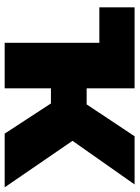

<svg xmlns="http://www.w3.org/2000/svg" viewBox="90 -672 582 801"><g transform="rotate(90 380.5 -271.0)"><path d="M411 -193H348V0H158V-395H10V-542H348V-342H415L548 -542H749L567 -283L761 0H537Z"/></g></svg>

Font: Montserrat Alternates ExtraBold
Style: Regular
Weight: 800
Designer: Julieta Ulanovsky
Foundry: Julieta Ulanovsky
Version: Version 7.200